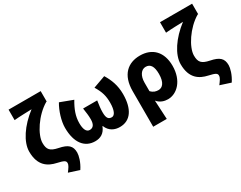

<svg xmlns="http://www.w3.org/2000/svg" viewBox="-110 -1395 2768 2206"><g transform="rotate(-30 1274.0 -292.5)"><path d="M449 214C499 139 519 61 519 22C519 -67 475 -107 359 -130C257 -151 228 -184 228 -272C228 -381 350 -571 502 -660H508V-799H82V-660C150 -667 268 -669 313 -671C151 -547 46 -390 46 -262C46 -73 151 -14 256 9C341 28 363 40 363 70C363 100 342 126 310 169Z M765 14C833 14 890 -14 921 -95H925C957 -14 1024 14 1092 14C1234 14 1311 -101 1311 -297C1311 -413 1276 -501 1226 -583L1063 -524C1117 -434 1133 -374 1133 -285C1133 -185 1106 -130 1067 -130C1022 -130 1002 -156 1002 -231C1002 -285 1008 -315 1017 -382H830C839 -315 845 -285 845 -231C845 -164 821 -130 774 -130C727 -130 708 -183 708 -258C708 -348 738 -428 793 -520L625 -583C576 -501 539 -383 539 -293C539 -95 626 14 765 14Z M1423 202H1603C1599 120 1595 38 1590 -48C1629 -1 1683 14 1730 14C1850 14 1966 -98 1966 -294C1966 -477 1864 -583 1698 -583C1540 -583 1423 -487 1423 -270ZM1688 -132C1655 -132 1623 -139 1590 -174V-287C1590 -378 1632 -438 1691 -438C1753 -438 1784 -391 1784 -291C1784 -177 1740 -132 1688 -132Z M2458 214C2508 139 2528 61 2528 22C2528 -67 2484 -107 2368 -130C2266 -151 2237 -184 2237 -272C2237 -381 2359 -571 2511 -660H2517V-799H2091V-660C2159 -667 2277 -669 2322 -671C2160 -547 2055 -390 2055 -262C2055 -73 2160 -14 2265 9C2350 28 2372 40 2372 70C2372 100 2351 126 2319 169Z"/></g></svg>

Font: Noto Sans TC Black
Style: Regular
Weight: 900
Designer: Ryoko NISHIZUKA 西塚涼子 (kana, bopomofo & ideographs); Paul D. Hunt (Latin, Greek & Cyrillic); Sandoll Communications 산돌커뮤니
Foundry: Adobe
Version: Version 2.004;hotconv 1.0.118;makeotfexe 2.5.65603